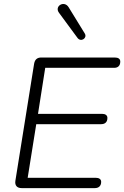

<svg xmlns="http://www.w3.org/2000/svg" viewBox="-20 -965 637 985"><path d="M91 0H467C485 0 499 -10 499 -32C499 -46 488 -53 470 -53H122L166 -328H499C517 -328 531 -337 531 -360C531 -374 520 -381 503 -381H175L212 -617H566C583 -617 597 -626 597 -649C597 -663 587 -670 568 -670H192C171 -670 159 -660 155 -638L59 -38C55 -14 67 0 91 0ZM283 -899 378 -770C396 -747 429 -770 415 -793L332 -928C309 -965 257 -933 283 -899Z"/></svg>

Font: SN Pro Light
Style: Italic
Weight: 300
Italic angle: -8.99998°
Designer: Tobias Whetton
Foundry: Supernotes
Version: Version 1.001;Glyphs 3.2 (3249)